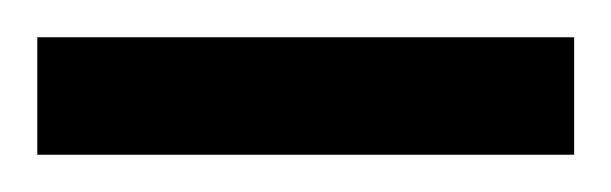

<svg xmlns="http://www.w3.org/2000/svg" viewBox="-20 -720 328 103"><path d="M288 -700V-637H0V-700Z"/></svg>

Font: Pathway Extreme 8pt Thin 12pt Light
Style: Regular
Weight: 300
Version: Version 1.001;gftools[0.9.26]